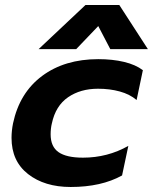

<svg xmlns="http://www.w3.org/2000/svg" viewBox="-20 -731 610 766"><path d="M321 -711H456L570 -535H420L372 -627L284 -535H134ZM26 -181Q26 -209 32 -239Q58 -361 148 -428Q238 -495 372 -495Q429 -495 475 -484Q521 -473 550 -451L525 -332Q498 -355 458 -366Q418 -377 371 -377Q301 -377 251.5 -343Q202 -309 187 -239Q182 -219 182 -195Q182 -146 213.5 -124Q245 -102 311 -102Q409 -102 492 -149L467 -31Q384 15 262 15Q158 15 92 -36.5Q26 -88 26 -181Z"/></svg>

Font: Prompt SemiBold
Style: Italic
Weight: 600
Italic angle: -12°
Designer: Katatrad Team
Foundry: CadsonDemak
Version: Version 1.001